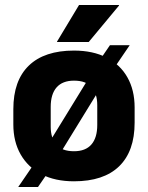

<svg xmlns="http://www.w3.org/2000/svg" viewBox="-20 -707 588 763"><path d="M274 13.5Q199 13.5 145.2 -14.2Q91.5 -42 62.2 -93Q33 -144 33 -212.5V-273Q33 -387 94.8 -446.5Q156.5 -506 274 -506Q349.5 -506 403.5 -478.2Q457.5 -450.5 486.2 -399.8Q515 -349 515 -280V-219.5Q515 -106 453.5 -46.2Q392 13.5 274 13.5ZM52.5 36 129.5 -76.5 163.5 -121 346.5 -419 370.5 -459.5 417 -527.5H495.5L420 -416.5L389 -374L206.5 -77L182 -38L131 36ZM274 -106Q320 -106 343.2 -132.8Q366.5 -159.5 366.5 -210.5V-289Q366.5 -334.5 344.2 -360.5Q322 -386.5 274 -386.5Q228.5 -386.5 205 -359.8Q181.5 -333 181.5 -282V-203.5Q181.5 -158 204 -132Q226.5 -106 274 -106ZM294 -687H453V-685L332.5 -540H206.5V-541.5Z"/></svg>

Font: Anek Latin Medium
Style: Bold
Weight: 700
Version: Version 1.003